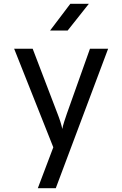

<svg xmlns="http://www.w3.org/2000/svg" viewBox="-20 -805 640 1005"><path d="M178 180 259 -34 54 -550H151L281 -210Q289 -190 296 -168Q303 -146 306 -130Q309 -146 316 -168Q323 -190 330 -210L451 -550H546L272 180ZM242 -645 348 -785H445L334 -645Z"/></svg>

Font: JetBrains Mono NL
Style: Regular
Weight: 400
Monospace: yes
Designer: Philipp Nurullin, Konstantin Bulenkov
Foundry: JetBrains
Version: Version 2.305; ttfautohint (v1.8.4.7-5d5b)